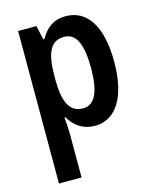

<svg xmlns="http://www.w3.org/2000/svg" viewBox="-118 -632 764 952"><g transform="rotate(-15 264.0 -156.5)"><path d="M311 -553C252 -553 213 -527 181 -471H175L159 -543H65V240H181V17C181 -6 179 -36 176 -69H181C209 -20 253 10 313 10C420 10 486 -92 486 -272C486 -455 421 -553 311 -553ZM277 -456C340 -456 367 -393 367 -271C367 -151 338 -89 278 -89C209 -89 181 -146 181 -265V-287C182 -403 210 -456 277 -456Z"/></g></svg>

Font: Noto Sans Lao UI Cond SemBd
Style: Regular
Weight: 600
Width: 3
Designer: Monotype Design Team
Foundry: Monotype Imaging Inc.
Version: Version 2.000